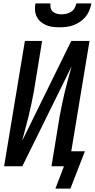

<svg xmlns="http://www.w3.org/2000/svg" viewBox="-20 -975 556 1126"><path d="M329 -815Q308 -815 288 -817.5Q268 -820 250.5 -827.5Q233 -835 218.5 -847.5Q204 -860 195.5 -877Q187 -894 185.5 -914.5Q184 -935 188 -955H276Q274 -941 277.5 -927.5Q281 -914 290.5 -906Q300 -898 313.5 -894.5Q327 -891 341 -891Q356 -891 370 -894.5Q384 -898 397 -906Q410 -914 417.5 -927.5Q425 -941 428 -955H516Q512 -934 504 -914Q496 -894 482 -877Q468 -860 449.5 -847.5Q431 -835 411 -827.5Q391 -820 370 -817.5Q349 -815 329 -815ZM305 131 355 0H282L330 -294Q337 -331 344.5 -367.5Q352 -404 361 -440.5Q370 -477 380 -513.5Q390 -550 400 -586L111 0H4L126 -735H227L179 -441Q172 -404 164.5 -367.5Q157 -331 148 -294.5Q139 -258 129 -221.5Q119 -185 110 -149L398 -735H505L398 -88H478L393 131Z"/></svg>

Font: Iosevka Curly Semibold Oblique
Style: Regular
Weight: 600
Italic angle: -9°
Monospace: yes
Designer: Belleve Invis
Foundry: Belleve Invis
Version: Version 11.1.0; ttfautohint (v1.8.3)